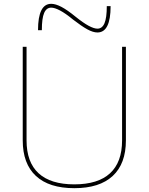

<svg xmlns="http://www.w3.org/2000/svg" viewBox="-20 -975 778 1005"><path d="M369 10Q237 10 168 -54Q99 -118 99 -240V-730H119V-240Q119 -126 182 -68Q245 -10 369 -10Q493 -10 556 -68Q619 -126 619 -240V-730H639V-240Q639 -118 570 -54Q501 10 369 10ZM490 -805Q467 -805 437 -821.5Q407 -838 363 -872Q323 -905 294.5 -920Q266 -935 248 -935Q223 -935 211 -907Q199 -879 199 -817H179Q179 -955 248 -955Q271 -955 301.5 -939Q332 -923 375 -888Q416 -855 444 -840Q472 -825 490 -825Q515 -825 527 -853.5Q539 -882 539 -943H559Q559 -805 490 -805Z"/></svg>

Font: M PLUS 1 Thin
Style: Regular
Weight: 100
Designer: Coji Morishita
Foundry: UNDERFOREST DESIGN
Version: Version 1.001